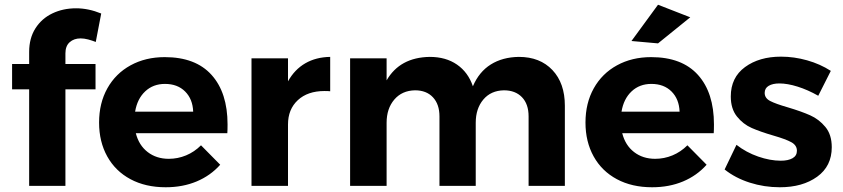

<svg xmlns="http://www.w3.org/2000/svg" viewBox="-20 -784 3558 810"><path d="M256 -559V-514H383V-407H256V0H103V-407H31V-514H103V-565Q103 -623 129.5 -664.5Q156 -706 201 -727.5Q246 -749 301 -749Q353 -749 407 -727L384 -607Q369 -613 352 -617.5Q335 -622 320 -622Q292 -622 274 -606Q256 -590 256 -559Z M940 -259Q940 -235 939 -222H553Q566 -171 603 -142.5Q640 -114 692 -114Q730 -114 765 -128.5Q800 -143 828 -171L909 -89Q868 -43 809.5 -18.5Q751 6 679 6Q594 6 530.5 -28Q467 -62 432.5 -124Q398 -186 398 -267Q398 -349 433 -411.5Q468 -474 531 -508.5Q594 -543 675 -543Q805 -543 872.5 -468Q940 -393 940 -259ZM795 -313Q793 -366 761 -398Q729 -430 676 -430Q626 -430 592.5 -398.5Q559 -367 550 -313Z M1373 -544V-399Q1365 -400 1349 -400Q1278 -400 1236.5 -361.5Q1195 -323 1195 -259V0H1041V-538H1195V-441Q1223 -491 1268 -517Q1313 -543 1373 -544Z M2363 -338V0H2210V-293Q2210 -345 2182 -374Q2154 -403 2106 -403Q2051 -402 2019 -364Q1987 -326 1987 -266V0H1834V-293Q1834 -344 1806.5 -373.5Q1779 -403 1731 -403Q1676 -402 1643.5 -364Q1611 -326 1611 -266V0H1457V-538H1611V-445Q1667 -542 1793 -544Q1861 -544 1908 -511.5Q1955 -479 1975 -420Q2001 -481 2050.5 -512Q2100 -543 2169 -544Q2258 -544 2310.5 -488.5Q2363 -433 2363 -338Z M2992 -259Q2992 -235 2991 -222H2605Q2618 -171 2655 -142.5Q2692 -114 2744 -114Q2782 -114 2817 -128.5Q2852 -143 2880 -171L2961 -89Q2920 -43 2861.5 -18.5Q2803 6 2731 6Q2646 6 2582.5 -28Q2519 -62 2484.5 -124Q2450 -186 2450 -267Q2450 -349 2485 -411.5Q2520 -474 2583 -508.5Q2646 -543 2727 -543Q2857 -543 2924.5 -468Q2992 -393 2992 -259ZM2847 -313Q2845 -366 2813 -398Q2781 -430 2728 -430Q2678 -430 2644.5 -398.5Q2611 -367 2602 -313ZM2756 -764 2892 -711 2756 -601 2644 -611Z M3268 -432Q3240 -432 3223 -422Q3206 -412 3206 -392Q3206 -370 3229 -358Q3252 -346 3304 -331Q3361 -314 3398 -297.5Q3435 -281 3462 -248.5Q3489 -216 3489 -163Q3489 -83 3427.5 -38.5Q3366 6 3270 6Q3204 6 3143 -13.5Q3082 -33 3037 -69L3087 -173Q3128 -141 3178.5 -123.5Q3229 -106 3274 -106Q3305 -106 3323.5 -116.5Q3342 -127 3342 -148Q3342 -171 3318.5 -184Q3295 -197 3243 -212Q3188 -228 3151.5 -244Q3115 -260 3089 -292.5Q3063 -325 3063 -377Q3063 -457 3123 -501Q3183 -545 3275 -545Q3330 -545 3385 -529.5Q3440 -514 3485 -485L3432 -380Q3388 -405 3345 -418.5Q3302 -432 3268 -432Z"/></svg>

Font: Montserrat arm2 SemiBold
Style: Regular
Weight: 600
Designer: Julieta Ulanovsky
Foundry: Julieta Ulanovsky
Version: Version 6.000